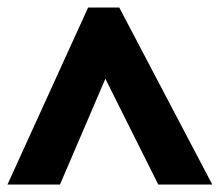

<svg xmlns="http://www.w3.org/2000/svg" viewBox="-28 -737 586 512"><path d="M-8 -245 207 -717H290L538 -245H394L253 -527L132 -245Z"/></svg>

Font: Noto Sans Thaana Black
Style: Regular
Weight: 900
Designer: David Williams
Foundry: Google Inc.
Version: Version 3.001; ttfautohint (v1.8.4.7-5d5b)